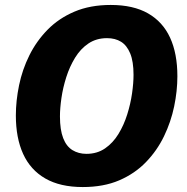

<svg xmlns="http://www.w3.org/2000/svg" viewBox="-20 -741 753 775"><path d="M314 14Q223 14 163 -20.5Q103 -55 73.5 -119.5Q44 -184 44 -275Q44 -334 57 -397Q70 -460 98.5 -517.5Q127 -575 172 -621Q217 -667 280.5 -694Q344 -721 427 -721Q518 -721 577.5 -687Q637 -653 666.5 -589Q696 -525 696 -433Q696 -374 683 -311.5Q670 -249 642 -191Q614 -133 569 -86.5Q524 -40 461 -13Q398 14 314 14ZM329 -120Q372 -120 404 -142Q436 -164 458 -200Q480 -236 493.5 -279Q507 -322 513 -364Q519 -406 519 -439Q519 -493 505.5 -525.5Q492 -558 468.5 -572.5Q445 -587 412 -587Q369 -587 337 -565.5Q305 -544 283 -508Q261 -472 247.5 -429.5Q234 -387 228 -345.5Q222 -304 222 -271Q222 -217 235 -183.5Q248 -150 272.5 -135Q297 -120 329 -120Z"/></svg>

Font: Bitter Thin ExtraBold
Style: Italic
Weight: 800
Italic angle: -9°
Version: Version 2.002